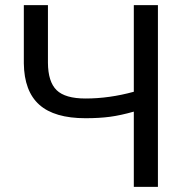

<svg xmlns="http://www.w3.org/2000/svg" viewBox="-20 -731 725 751"><path d="M597.7 -710.9V0H503.4V-294.4Q452.1 -279.8 410.2 -274.2Q368.2 -268.6 314.5 -268.6Q192.9 -268.6 133.8 -321.3Q74.7 -374 73.2 -482.9V-710.9H167.5V-485.4Q168 -411.1 201.4 -378.4Q234.9 -345.7 314.5 -345.7Q407.2 -345.7 503.4 -372.1V-710.9Z"/></svg>

Font: Noboto
Style: Regular
Weight: 400
Designer: Google
Version: Version 2.001101; 2014